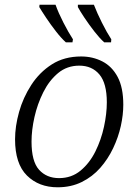

<svg xmlns="http://www.w3.org/2000/svg" viewBox="-20 -786 588 816"><path d="M225 10Q145 10 94.5 -40Q44 -90 44 -194Q44 -249 61 -310Q78 -371 113 -425Q148 -479 200.5 -512.5Q253 -546 325 -546Q374 -546 415 -525Q456 -504 480 -459Q504 -414 504 -341Q504 -298 493.5 -250.5Q483 -203 461 -156.5Q439 -110 406 -72.5Q373 -35 327.5 -12.5Q282 10 225 10ZM231 -29Q284 -29 322.5 -61Q361 -93 385.5 -142.5Q410 -192 422 -247.5Q434 -303 434 -351Q434 -432 402.5 -469.5Q371 -507 317 -507Q265 -507 227 -475.5Q189 -444 164 -394Q139 -344 126.5 -288.5Q114 -233 114 -184Q114 -100 146 -64.5Q178 -29 231 -29ZM423 -606Q403 -624 380.5 -653Q358 -682 339 -710.5Q320 -739 311 -756V-766H379Q392 -732 413 -690Q434 -648 453 -619L452 -606ZM260 -606Q240 -624 217.5 -653Q195 -682 176 -710.5Q157 -739 147 -756L148 -766H216Q228 -732 249.5 -690Q271 -648 290 -619L288 -606Z"/></svg>

Font: Noto Serif Light
Style: Italic
Weight: 300
Italic angle: -12°
Designer: Monotype Design Team
Foundry: Monotype Imaging Inc.
Version: Version 2.013